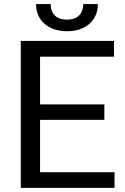

<svg xmlns="http://www.w3.org/2000/svg" viewBox="-20 -909 607 929"><path d="M534.2 -75.7H173.8V-329.1H484.9V-403.8H173.8V-634.8H531.7V-710.9H80.6V0H534.2ZM382.8 -889.2C382.8 -848.6 360.4 -814 304.2 -814C246.1 -814 225.1 -848.6 225.1 -889.2H154.3C154.3 -811.5 212.4 -757.8 304.2 -757.8C395.5 -757.8 453.6 -811 453.6 -889.2Z"/></svg>

Font: Bert Sans
Style: Regular
Weight: 400
Designer: Christian Robertson (Google), Cristiano Sobral
Foundry: Google, Cristiano Sobral
Version: Version 3.101